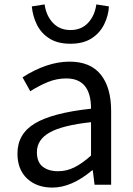

<svg xmlns="http://www.w3.org/2000/svg" viewBox="-20 -836 603 869"><path d="M59 -141Q59 -230 138 -277.5Q217 -325 392 -344Q392 -481 280 -481Q237 -481 197.5 -465Q158 -449 117 -423L82 -486Q193 -557 295 -557Q389 -557 436 -498.5Q483 -440 483 -334V0H408L400 -65H397Q304 13 217 13Q146 13 102.5 -28Q59 -69 59 -141ZM392 -132V-283Q263 -269 205 -236.5Q147 -204 147 -147Q147 -102 173.5 -81.5Q200 -61 243 -61Q281 -61 316.5 -78.5Q352 -96 392 -132ZM202 -663Q166 -686 147 -724.5Q128 -763 124 -807L182 -816Q189 -765 219.5 -732.5Q250 -700 299 -700Q348 -700 378.5 -732.5Q409 -765 416 -816L473 -807Q471 -766 452 -727Q432 -686 394 -662Q356 -638 299 -638Q239 -638 202 -663Z"/></svg>

Font: Merged Yaku Han JP
Style: Regular
Weight: 400
Designer: Ryoko NISHIZUKA 西塚涼子 (kana, bopomofo & ideographs); Paul D. Hunt (Latin, Greek & Cyrillic); Sandoll Communications 산돌커뮤니
Foundry: Adobe
Version: Version 2.004